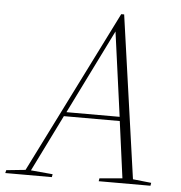

<svg xmlns="http://www.w3.org/2000/svg" viewBox="-84 -732 737 780"><g transform="rotate(5 284.0 -342.0)"><path d="M-34 0H156L158 -12L69 -20L183 -251H411L442 -20L349 -12L347 0H558L560 -12L485 -20L391 -684H379L47 -20L-31 -12ZM192 -268 362 -612 409 -268Z"/></g></svg>

Font: Source Serif 4 Display Light
Style: Italic
Weight: 300
Italic angle: -12°
Designer: Frank Grießhammer
Foundry: Adobe Systems Incorporated
Version: Version 4.004;hotconv 1.0.117;makeotfexe 2.5.65602